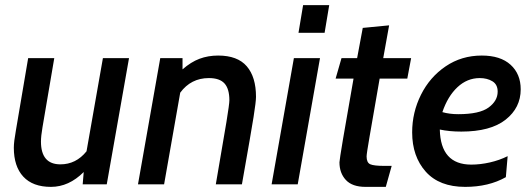

<svg xmlns="http://www.w3.org/2000/svg" viewBox="-20 -720 2078 750"><path d="M34 -143Q34 -166 42 -210L90 -493H192L146 -223Q140 -188 140 -167Q140 -78 216 -78Q277 -78 318 -129L382 -493H484L397 0H303L307 -48Q249 10 179 10Q108 10 71 -30Q34 -70 34 -143Z M606 -493H693V-449Q726 -478 759.5 -490.5Q793 -503 832 -503Q908 -503 944 -461Q980 -419 980 -342Q980 -323 970.5 -263Q961 -203 925 0H823Q853 -173 864.5 -243.5Q876 -314 876 -328Q876 -373 857 -394Q838 -415 796 -415Q726 -415 684 -358L621 0H519Z M1164 -700H1266L1248 -592H1146ZM1128 -493H1230L1143 0H1041Z M1306 -86Q1306 -102 1361 -413H1291L1314 -493H1375L1397 -611L1500 -621L1477 -493H1586L1571 -413H1463Q1435 -252 1423.5 -185.5Q1412 -119 1412 -109Q1412 -85 1426 -78.5Q1440 -72 1482 -72H1510L1487 10H1408Q1356 10 1331 -17Q1306 -44 1306 -86Z M1590 -203Q1590 -281 1624.5 -350Q1659 -419 1721 -461Q1783 -503 1862 -503Q1935 -503 1974.5 -467Q2014 -431 2014 -371Q2014 -299 1955 -252.5Q1896 -206 1782 -206Q1735 -206 1698 -214Q1701 -77 1821 -77Q1856 -77 1893.5 -85.5Q1931 -94 1963 -110L1956 -28Q1889 10 1797 10Q1696 10 1643 -49.5Q1590 -109 1590 -203ZM1924 -362Q1924 -390 1903.5 -402.5Q1883 -415 1854 -415Q1805 -415 1767 -379.5Q1729 -344 1708 -282Q1736 -274 1770 -274Q1853 -274 1888.5 -300Q1924 -326 1924 -362Z"/></svg>

Font: Cabin Medium
Style: Italic
Weight: 500
Italic angle: -7°
Designer: Pablo Impallari
Foundry: Pablo Impallari. http://www.impallari.com Igino Marini. http://www.ikern.com
Version: Version 2.200